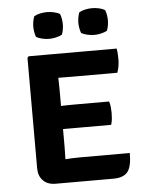

<svg xmlns="http://www.w3.org/2000/svg" viewBox="-52 -771 623 815"><g transform="rotate(-5 259.0 -363.5)"><path d="M477 -101.5Q477 -43.5 459 -21.2Q441 1 398.5 1H152Q118.5 1 99 -18.5Q79.5 -38 79.5 -71.5V-542L85 -548H460Q462.5 -534 463 -521.5Q463.5 -509 463.5 -498.5Q463.5 -487.5 461.2 -473.5Q459 -459.5 454 -445.5H262.5Q252.5 -445.5 236.2 -445.8Q220 -446 202.5 -446Q202.5 -433 203 -421Q203.5 -409 203.5 -394V-326Q220.5 -326.5 236.8 -326.8Q253 -327 262.5 -327H408.5Q412.5 -315.5 413.8 -301.5Q415 -287.5 415 -277.5Q415 -267 413.8 -253Q412.5 -239 408.5 -227.5H262.5Q253 -227.5 236.8 -227.5Q220.5 -227.5 203.5 -227.5V-150.5Q203.5 -135.5 203 -124Q202.5 -112.5 202.5 -99.5V-99Q217.5 -100 231.8 -100.8Q246 -101.5 266 -101.5ZM115.5 -671Q115.5 -680.5 117.5 -692.8Q119.5 -705 123.5 -715Q134 -721.5 149.2 -724.8Q164.5 -728 178.5 -728Q192 -728 207.5 -724.8Q223 -721.5 233.5 -715Q237.5 -705 239.5 -692.8Q241.5 -680.5 241.5 -671Q241.5 -661.5 239.5 -649.2Q237.5 -637 233.5 -627Q223 -621 207.5 -617.5Q192 -614 178.5 -614Q164.5 -614 149.2 -617.5Q134 -621 123.5 -627Q119.5 -637 117.5 -649.2Q115.5 -661.5 115.5 -671ZM307.5 -671Q307.5 -680.5 309.5 -692.8Q311.5 -705 315.5 -715Q326 -721.5 341.5 -724.8Q357 -728 370.5 -728Q384.5 -728 399.8 -724.8Q415 -721.5 425.5 -715Q429.5 -705 431.5 -692.8Q433.5 -680.5 433.5 -671Q433.5 -661.5 431.5 -649.2Q429.5 -637 425.5 -627Q415 -621 399.8 -617.5Q384.5 -614 370.5 -614Q357 -614 341.5 -617.5Q326 -621 315.5 -627Q311.5 -637 309.5 -649.2Q307.5 -661.5 307.5 -671Z"/></g></svg>

Font: Signika Negative SC SemiBold
Style: Regular
Weight: 600
Designer: Anna Giedryś
Foundry: Anna Giedryś
Version: Version 2.000; ttfautohint (v1.8.3) -l 8 -r 50 -G 200 -x 9 -